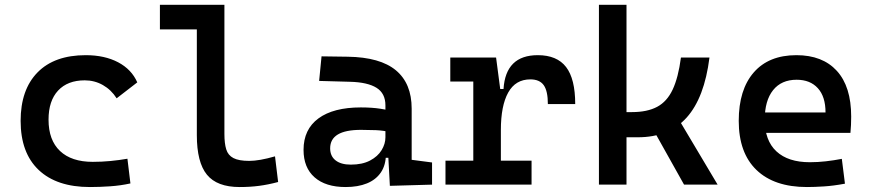

<svg xmlns="http://www.w3.org/2000/svg" viewBox="-20 -752 3556 782"><path d="M346.2 9.8Q210.9 9.8 137.5 -59.8Q64 -129.4 64 -259.8Q64 -386.7 132.8 -457Q201.7 -527.3 329.1 -527.3Q406.2 -527.3 461.2 -498.3Q516.1 -469.2 539.1 -416.5L455.1 -351.6Q433.1 -386.2 399.2 -405.5Q365.2 -424.8 325.2 -424.8Q255.4 -424.8 216.6 -383.1Q177.7 -341.3 177.7 -264.6Q177.7 -181.2 224.4 -137Q271 -92.8 357.9 -92.8Q393.6 -92.8 429.4 -96.2Q465.3 -99.6 499 -105.5L511.2 -4.9Q471.2 3.9 428.7 6.8Q386.2 9.8 346.2 9.8Z M956.1 9.8Q863.8 9.8 822.8 -40.5Q781.7 -90.8 781.7 -201.7V-732.4H894V-206.5Q894 -168 901.4 -143.8Q908.7 -119.6 930.7 -108.2Q952.6 -96.7 995.1 -96.7Q1036.1 -96.7 1100.1 -115.2L1112.8 -10.7Q1072.8 0 1035.6 4.9Q998.5 9.8 956.1 9.8ZM631.3 -632.3V-732.4H790.5V-632.3Z M1567.9 4.9 1559.6 -148.4 1549.8 -198.7V-322.8Q1549.8 -371.6 1513.7 -394.3Q1477.5 -417 1406.2 -418.9L1279.8 -422.4L1289.6 -522.5L1396.5 -521Q1528.3 -519 1592.5 -465.6Q1656.7 -412.1 1656.7 -309.6V-101.1L1739.7 -90.3V0ZM1387.7 9.8Q1306.2 9.8 1261.2 -29.8Q1216.3 -69.3 1216.3 -141.6Q1216.3 -225.1 1277.1 -269.8Q1337.9 -314.5 1449.7 -314.5Q1494.6 -314.5 1529.5 -309.1Q1564.5 -303.7 1593.8 -293.5L1572.3 -213.4Q1540 -220.7 1510.5 -221.9Q1481 -223.1 1450.2 -223.1Q1324.7 -223.1 1324.7 -147.9Q1324.7 -116.2 1346.7 -98.9Q1368.7 -81.5 1408.7 -81.5Q1455.6 -81.5 1487.1 -98.1Q1518.6 -114.7 1534.2 -140.4Q1549.8 -166 1549.8 -192.9V-242.2L1576.2 -109.4H1535.2L1551.8 -125Q1551.8 -80.1 1531.5 -50Q1511.2 -20 1474.6 -5.1Q1438 9.8 1387.7 9.8Z M2020 -222.7 1989.7 -389.6H2030.8Q2039.6 -527.3 2170.4 -527.3Q2248.5 -527.3 2285.6 -479Q2322.8 -430.7 2322.8 -328.1H2211.4Q2211.4 -381.3 2194.6 -405Q2177.7 -428.7 2140.1 -428.7Q2079.6 -428.7 2049.8 -375Q2020 -321.3 2020 -222.7ZM1794.4 0V-97.7H2145V0ZM1907.7 0V-517.6H2000.5L2020 -369.1V0ZM1814 -419.9V-517.6H1993.7L2003.4 -419.9Z M2495.1 -192.9V-295.4H2553.7Q2616.2 -295.4 2656.5 -316.9Q2696.8 -338.4 2719.7 -387.2Q2742.7 -436 2753.4 -517.6H2869.6Q2849.1 -354 2776.9 -273.4Q2704.6 -192.9 2578.1 -192.9ZM2419.4 0V-732.4H2531.7V0ZM2766.1 0 2625 -252 2729 -292 2902.8 0Z M3266.6 9.8Q3133.3 9.8 3061 -59.8Q2988.8 -129.4 2988.8 -259.8Q2988.8 -386.7 3050 -457Q3111.3 -527.3 3223.6 -527.3Q3330.1 -527.3 3388.4 -463.4Q3446.8 -399.4 3446.8 -277.3Q3446.8 -242.2 3443.8 -210.9H3075.7V-293.9H3342.3Q3342.3 -358.4 3311 -392.8Q3279.8 -427.2 3224.6 -427.2Q3162.6 -427.2 3128.7 -384.8Q3094.7 -342.3 3094.7 -264.6Q3094.7 -179.7 3142.3 -135.5Q3189.9 -91.3 3278.3 -91.3Q3311 -91.3 3343.3 -95Q3375.5 -98.6 3408.7 -105L3421.4 -3.9Q3374.5 4.9 3335.4 7.3Q3296.4 9.8 3266.6 9.8Z"/></svg>

Font: Cascadia Code Medium
Style: Regular
Weight: 500
Monospace: yes
Designer: Aaron Bell
Foundry: Saja Typeworks
Version: Version 2407.024